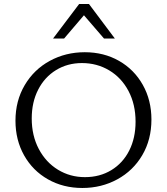

<svg xmlns="http://www.w3.org/2000/svg" viewBox="-20 -927 831 956"><path d="M57 -326Q57 -425 103 -503Q149 -581 228 -624Q307 -667 402 -667Q497 -667 572.5 -624Q648 -581 691 -504.5Q734 -428 734 -332Q734 -232 688.5 -154.5Q643 -77 564 -34Q485 9 390 9Q295 9 219 -34Q143 -77 100 -153.5Q57 -230 57 -326ZM655 -321Q655 -407 620 -473.5Q585 -540 524 -576.5Q463 -613 388 -613Q316 -613 259 -578Q202 -543 170 -480.5Q138 -418 138 -337Q138 -252 173 -185.5Q208 -119 268.5 -82Q329 -45 403 -45Q477 -45 534.5 -80Q592 -115 623.5 -177.5Q655 -240 655 -321ZM398 -851 299 -735H244L374 -907H423L552 -735H498Z"/></svg>

Font: LXGW Bright TC
Style: Regular
Weight: 400
Designer: Christian Thalmann (Catharsis Fonts)
Foundry: LXGW / Christian Thalmann (Catharsis Fonts) / Fontworks Inc.
Version: Version 5.501